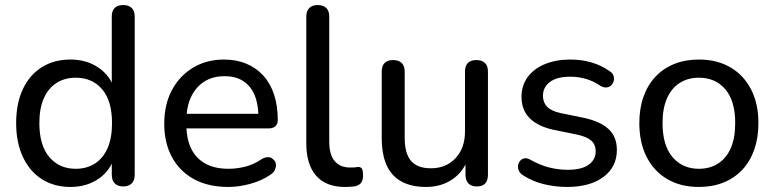

<svg xmlns="http://www.w3.org/2000/svg" viewBox="-20 -732 3070 761"><path d="M259 9Q195 9 146.5 -21.5Q98 -52 71 -109.5Q44 -167 44 -244Q44 -322 70.5 -378.5Q97 -435 145.5 -465.5Q194 -496 259 -496Q324 -496 371 -463.5Q418 -431 434 -377H423V-666Q423 -689 434.5 -700.5Q446 -712 468 -712Q490 -712 502 -700.5Q514 -689 514 -666V-40Q514 -17 502 -5Q490 7 468 7Q447 7 435 -5Q423 -17 423 -40V-131L434 -113Q419 -57 371.5 -24Q324 9 259 9ZM280 -63Q324 -63 356.5 -84Q389 -105 406.5 -145Q424 -185 424 -244Q424 -332 385 -378Q346 -424 280 -424Q237 -424 204.5 -403.5Q172 -383 154 -343Q136 -303 136 -244Q136 -156 175.5 -109.5Q215 -63 280 -63Z M885 9Q806 9 749.5 -21.5Q693 -52 662 -108.5Q631 -165 631 -242Q631 -318 661.5 -375Q692 -432 745.5 -464Q799 -496 868 -496Q917 -496 956.5 -479.5Q996 -463 1024 -432Q1052 -401 1066.5 -356.5Q1081 -312 1081 -256Q1081 -240 1071.5 -231.5Q1062 -223 1044 -223H719Q723 -149 761 -109Q804 -63 885 -63Q917 -63 950.5 -71Q984 -79 1015 -100Q1029 -109 1041 -109Q1042 -109 1048.5 -108.5Q1055 -108 1063 -100.5Q1071 -93 1072.5 -86.5Q1074 -80 1074 -76Q1074 -69 1069.5 -58.5Q1065 -48 1051 -39Q1018 -16 972.5 -3.5Q927 9 885 9ZM989 -356Q973 -392 943.5 -411Q914 -430 870 -430Q822 -430 788 -407.5Q754 -385 736 -345Q723 -316 720 -281H1004Q1002 -324 989 -356Z M1347 9Q1272 9 1233 -35.5Q1194 -80 1194 -164V-666Q1194 -689 1206 -700.5Q1218 -712 1239 -712Q1261 -712 1273 -700.5Q1285 -689 1285 -666V-171Q1285 -119 1306.5 -93.5Q1328 -68 1368 -68Q1377 -68 1384 -68.5Q1391 -69 1398 -70Q1409 -71 1414 -64Q1419 -57 1419 -36Q1419 -17 1410.5 -6.5Q1402 4 1383 7Q1374 8 1365 8.5Q1356 9 1347 9Z M1669 9Q1610 9 1570.5 -13Q1531 -35 1512 -78Q1493 -121 1493 -186V-448Q1493 -471 1504.5 -482.5Q1516 -494 1538 -494Q1560 -494 1572 -482.5Q1584 -471 1584 -448V-186Q1584 -124 1609 -94.5Q1634 -65 1688 -65Q1748 -65 1785.5 -105Q1823 -145 1823 -211V-448Q1823 -471 1834.5 -482.5Q1846 -494 1868 -494Q1890 -494 1902 -482.5Q1914 -471 1914 -448V-40Q1914 7 1870 7Q1848 7 1836.5 -5Q1825 -17 1825 -40V-127L1838 -110Q1818 -52 1773.5 -21.5Q1729 9 1669 9Z M2228 9Q2183 9 2137.5 -1.5Q2092 -12 2052 -38Q2041 -45 2036.5 -55.5Q2032 -66 2033.5 -76.5Q2035 -87 2042 -95Q2049 -103 2059.5 -104.5Q2070 -106 2082 -99Q2121 -77 2157.5 -68Q2194 -59 2230 -59Q2285 -59 2313 -79Q2341 -99 2341 -132Q2341 -160 2322.5 -175.5Q2304 -191 2265 -199L2172 -218Q2110 -232 2078.5 -264.5Q2047 -297 2047 -348Q2047 -393 2071.5 -426.5Q2096 -460 2140 -478Q2184 -496 2241 -496Q2285 -496 2324.5 -484.5Q2364 -473 2396 -450Q2408 -443 2411.5 -432.5Q2415 -422 2412.5 -411.5Q2410 -401 2403 -394Q2396 -387 2385 -385.5Q2374 -384 2361 -391Q2332 -411 2301.5 -419.5Q2271 -428 2241 -428Q2187 -428 2159.5 -407Q2132 -386 2132 -352Q2132 -326 2148.5 -309Q2165 -292 2201 -284L2294 -265Q2359 -251 2392 -220.5Q2425 -190 2425 -138Q2425 -70 2371.5 -30.5Q2318 9 2228 9Z M2750 9Q2678 9 2625 -22Q2572 -53 2543 -110Q2514 -167 2514 -244Q2514 -302 2530.5 -348.5Q2547 -395 2578 -428Q2609 -461 2652.5 -478.5Q2696 -496 2750 -496Q2822 -496 2875 -465Q2928 -434 2957 -377.5Q2986 -321 2986 -244Q2986 -186 2969.5 -139Q2953 -92 2922 -59Q2891 -26 2847.5 -8.5Q2804 9 2750 9ZM2750 -63Q2794 -63 2826.5 -84Q2859 -105 2876.5 -145Q2894 -185 2894 -244Q2894 -332 2855 -378Q2816 -424 2750 -424Q2707 -424 2674.5 -403.5Q2642 -383 2624 -343Q2606 -303 2606 -244Q2606 -156 2645.5 -109.5Q2685 -63 2750 -63Z"/></svg>

Font: Nunito Medium
Style: Regular
Weight: 500
Designer: Vernon Adams
Foundry: Vernon Adams
Version: Version 3.602